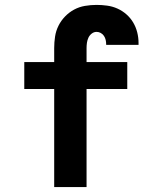

<svg xmlns="http://www.w3.org/2000/svg" viewBox="-20 -763 640 783"><path d="M201 0V-400H79V-510H201V-567Q201 -590 204.5 -613.5Q208 -637 218.5 -658Q229 -679 245.5 -696Q262 -713 282.5 -724Q303 -735 326.5 -739Q350 -743 374 -743Q395 -743 417 -740Q439 -737 459 -728Q479 -719 495.5 -704.5Q512 -690 523 -671.5Q534 -653 539.5 -631.5Q545 -610 545 -588Q545 -586 545 -584Q545 -582 545 -580H413Q413 -580 413 -581Q413 -582 413 -582Q413 -591 411 -600Q409 -609 404 -616.5Q399 -624 391 -628.5Q383 -633 374 -633Q363 -633 354 -626Q345 -619 340.5 -609Q336 -599 334.5 -588.5Q333 -578 333 -567V-510H499V-400H333V0Z"/></svg>

Font: Iosevka Curly XBdEx
Style: Regular
Weight: 800
Width: 7
Monospace: yes
Designer: Belleve Invis
Foundry: Belleve Invis
Version: Version 11.1.0; ttfautohint (v1.8.3)